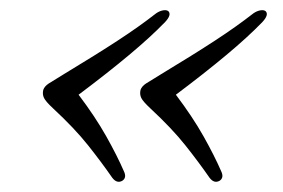

<svg xmlns="http://www.w3.org/2000/svg" viewBox="-20 -429 552 375"><path d="M64.5 -253.5Q67 -260.5 75 -265.8Q83 -271 104.5 -284Q169 -323 210 -349.8Q251 -376.5 285 -403Q291.5 -407.5 298.5 -408.8Q305.5 -410 309 -407Q315.5 -400 302.5 -386Q274.5 -357 232 -321.5Q189.5 -286 133.5 -244Q166 -201 187.5 -162.8Q209 -124.5 222 -94.5Q228 -82 219 -76Q208.5 -70 199.5 -81.5Q178 -112.5 152 -145.2Q126 -178 83.5 -217.5Q69 -231 65.8 -238Q62.5 -245 64.5 -253.5ZM254.5 -253.5Q257 -260.5 265 -265.8Q273 -271 294.5 -284Q359 -323 400 -349.8Q441 -376.5 475 -403Q481.5 -407.5 488.5 -408.8Q495.5 -410 499 -407Q505.5 -400 492.5 -386Q464.5 -357 422 -321.5Q379.5 -286 323.5 -244Q356 -201 377.5 -162.8Q399 -124.5 412 -94.5Q418 -82 409 -76Q398.5 -70 389.5 -81.5Q368 -112.5 342 -145.2Q316 -178 273.5 -217.5Q259 -231 255.8 -238Q252.5 -245 254.5 -253.5Z"/></svg>

Font: Fraunces 9pt S000 Light
Style: Italic
Weight: 300
Italic angle: -16°
Version: Version 1.000; ttfautohint (v1.8.3)